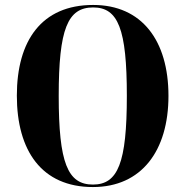

<svg xmlns="http://www.w3.org/2000/svg" viewBox="-20 -745 748 775"><path d="M355 10C551 10 660 -136 660 -358C660 -582 552 -725 356 -725C148 -725 48 -581 48 -359C48 -137 148 10 355 10ZM355 0C253 0 217 -88 217 -358C217 -628 253 -715 356 -715C457 -715 492 -628 492 -358C492 -87 456 0 355 0Z"/></svg>

Font: Noto Serif Display Condensed ExtraBold
Style: Regular
Weight: 800
Width: 3
Designer: Monotype Design Team
Foundry: Monotype Imaging Inc.
Version: Version 2.009